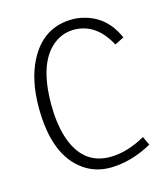

<svg xmlns="http://www.w3.org/2000/svg" viewBox="-83 -559 535 629"><g transform="rotate(-15 184.5 -244.0)"><path d="M357.4 -33.2 343.8 -62.5Q280.3 -27.3 223.6 -27.3Q128.9 -27.3 95.7 -132.8Q81.1 -180.7 81.1 -243.2Q81.1 -391.6 153.3 -441.4Q181.6 -460.9 216.8 -460.9Q292 -460 335 -378.9L366.2 -394.5Q333 -471.7 257.8 -490.2Q239.3 -495.1 219.7 -495.1Q120.1 -495.1 71.3 -399.4Q39.1 -335.9 39.1 -244.1Q39.1 -81.1 126 -20.5Q165 6.8 215.8 6.8Q287.1 5.9 357.4 -33.2Z"/></g></svg>

Font: Yaldevi Colombo ExtraLight
Style: Regular
Weight: 275
Designer: Sol Matas, Denzil Rajitha, Kosala Senevirathne and Pathum Egodawatta
Foundry: Mooniak
Version: Version 1.020 ; ttfautohint (v1.6)